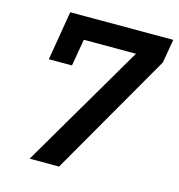

<svg xmlns="http://www.w3.org/2000/svg" viewBox="-104 -790 821 882"><g transform="rotate(15 306.0 -349.0)"><path d="M116 0 463 -592H215L193 -464H83L122 -698H612L593 -586L256 0Z"/></g></svg>

Font: IBM Plex Mono SemiBold
Style: Italic
Weight: 600
Italic angle: -9°
Monospace: yes
Designer: Mike Abbink, Paul van der Laan, Pieter van Rosmalen
Foundry: Bold Monday
Version: Version 2.3